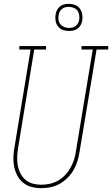

<svg xmlns="http://www.w3.org/2000/svg" viewBox="-20 -976 586 1004"><path d="M195 8Q170 8 145 1.5Q120 -5 101 -20.5Q82 -36 70.5 -58Q59 -80 54 -104.5Q49 -129 50 -155.5Q51 -182 56 -208L140 -717H81V-735H221V-717H159L75 -205Q71 -182 70 -158.5Q69 -135 72.5 -113Q76 -91 86 -71Q96 -51 112.5 -36.5Q129 -22 151 -16Q173 -10 196 -10Q218 -10 240.5 -15Q263 -20 283.5 -31.5Q304 -43 320.5 -60.5Q337 -78 348.5 -98.5Q360 -119 367 -141Q374 -163 377 -185L465 -717H406V-735H546V-717H485L396 -182Q392 -157 385 -133.5Q378 -110 365 -87.5Q352 -65 333 -46Q314 -27 291.5 -14.5Q269 -2 244.5 3Q220 8 195 8ZM340 -814Q323 -814 307.5 -820Q292 -826 282.5 -839Q273 -852 270.5 -868.5Q268 -885 271 -902Q273 -914 279 -925Q285 -936 295 -943.5Q305 -951 317 -953.5Q329 -956 340 -956Q357 -956 372.5 -950Q388 -944 397.5 -931Q407 -918 410 -901.5Q413 -885 410 -868Q408 -856 402 -845Q396 -834 386 -826.5Q376 -819 364 -816.5Q352 -814 340 -814ZM340 -830Q349 -830 358.5 -832Q368 -834 375.5 -840Q383 -846 388 -854.5Q393 -863 394 -872Q396 -885 394 -898Q392 -911 385 -920.5Q378 -930 365.5 -935Q353 -940 340 -940Q331 -940 322 -938Q313 -936 305 -930Q297 -924 292.5 -915.5Q288 -907 287 -898Q284 -885 286 -872Q288 -859 295.5 -849.5Q303 -840 315 -835Q327 -830 340 -830Z"/></svg>

Font: Iosevka Slab Thin
Style: Italic
Weight: 100
Italic angle: -9°
Monospace: yes
Designer: Belleve Invis
Foundry: Belleve Invis
Version: Version 11.1.1; ttfautohint (v1.8.3)